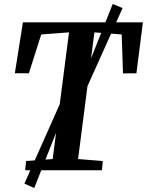

<svg xmlns="http://www.w3.org/2000/svg" viewBox="-20 -855 738 964"><path d="M106.5 0 111 -46.5 244.5 -56.5 326.5 -692.5 187 -682 125 -487H54.5L95 -743H697.5L665 -487L597.5 -486.5L591 -682L454 -692.5L372 -56.5L496 -46.5L492 0ZM102.5 67 304.5 -387 378 -414 546 -835 595.5 -814.5 408.5 -398.5 334.5 -373.5 152 89Z"/></svg>

Font: Merriweather 24pt SemiBold
Style: Italic
Weight: 600
Italic angle: -7.8°
Version: Version 2.101